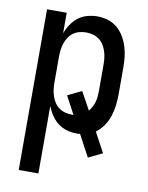

<svg xmlns="http://www.w3.org/2000/svg" viewBox="-84 -589 668 865"><g transform="rotate(10 250.0 -156.5)"><path d="M62 215V-520H152V-426Q160 -448 173 -467.5Q186 -487 204 -501Q222 -515 245 -521.5Q268 -528 291 -528Q316 -528 339.5 -521Q363 -514 382 -498Q401 -482 413.5 -461Q426 -440 433.5 -416.5Q441 -393 443.5 -368.5Q446 -344 446 -320V-200Q446 -174 443 -148.5Q440 -123 432 -98.5Q424 -74 409.5 -52.5Q395 -31 374 -16L423 75L359 106L306 7Q302 8 298.5 8Q295 8 291 8Q268 8 245 1.5Q222 -5 204 -19Q186 -33 173 -52.5Q160 -72 152 -94V215ZM254 -72H262L218 -154L282 -185L327 -103Q335 -113 341 -124.5Q347 -136 350.5 -148.5Q354 -161 355 -174Q356 -187 356 -200V-320Q356 -335 354 -350.5Q352 -366 347 -381Q342 -396 333.5 -409Q325 -422 312.5 -431Q300 -440 284.5 -444Q269 -448 254 -448Q239 -448 223.5 -444Q208 -440 195.5 -431Q183 -422 174.5 -409Q166 -396 161 -381Q156 -366 154 -350.5Q152 -335 152 -320V-200Q152 -185 154 -169.5Q156 -154 161 -139Q166 -124 174.5 -111Q183 -98 195.5 -89Q208 -80 223.5 -76Q239 -72 254 -72Z"/></g></svg>

Font: Iosevka Medium
Style: Regular
Weight: 500
Monospace: yes
Designer: Belleve Invis
Foundry: Belleve Invis
Version: Version 32.5.0; ttfautohint (v1.8.4)